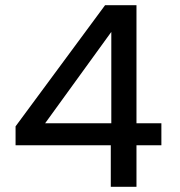

<svg xmlns="http://www.w3.org/2000/svg" viewBox="-20 -720 694 740"><path d="M407 -160H40V-233L385 -700H506V-245H602V-160H506V0H407ZM409 -245V-597L154 -245Z"/></svg>

Font: Albert Sans Medium
Style: Regular
Weight: 500
Designer: Andreas Rasmussen
Foundry: a.Foundry
Version: Version 1.025